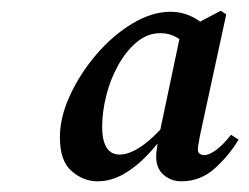

<svg xmlns="http://www.w3.org/2000/svg" viewBox="-20 -752 466 359"><path d="M162 -413Q136 -413 114 -432Q92 -451 92 -495Q92 -533 111 -574Q130 -615 160.5 -650.5Q191 -686 227.5 -708Q264 -730 299 -730Q322 -730 342.5 -719Q363 -708 377 -689L334 -663Q324 -674 310.5 -682Q297 -690 280 -690Q256 -690 236 -673.5Q216 -657 201 -630Q186 -603 178.5 -572.5Q171 -542 171 -515Q171 -490 179 -476.5Q187 -463 204 -463Q221 -463 243 -477.5Q265 -492 295 -526L299 -510H295Q278 -486 257 -463.5Q236 -441 212 -427Q188 -413 162 -413ZM319 -413Q300 -413 286 -425Q272 -437 272 -459Q272 -466 273.5 -476Q275 -486 278 -503L279 -506L318 -691L323 -695L393 -732L403 -725L354 -499Q353 -492 351.5 -485Q350 -478 350 -472Q350 -467 353.5 -464.5Q357 -462 362 -462Q371 -462 384 -471.5Q397 -481 412 -500L426 -491Q409 -462 382 -437.5Q355 -413 319 -413Z"/></svg>

Font: Source Serif 4 48pt SemiBold
Style: Italic
Weight: 600
Italic angle: -12°
Designer: Frank Grießhammer
Foundry: Adobe Systems Incorporated
Version: Version 4.004;hotconv 1.0.116;makeotfexe 2.5.65601